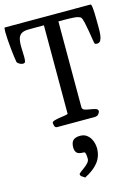

<svg xmlns="http://www.w3.org/2000/svg" viewBox="-150 -736 836 1151"><g transform="rotate(-15 268.0 -161.0)"><path d="M128 -29Q128 -38 140.5 -42Q153 -46 169.5 -49Q186 -52 203 -54Q220 -56 228 -60V-610H186Q152 -610 128.5 -609.5Q105 -609 90.5 -601Q76 -593 69.5 -575.5Q63 -558 63 -523Q63 -506 64 -488.5Q65 -471 65 -457Q65 -439 62.5 -429.5Q60 -420 48 -420Q37 -420 25.5 -427Q14 -434 12 -441Q10 -450 7 -473Q4 -496 1 -524.5Q-2 -553 -4 -581.5Q-6 -610 -6 -630Q-6 -658 -2 -658H530Q536 -658 538.5 -630.5Q541 -603 541 -570Q541 -541 541.5 -514Q542 -487 539.5 -466.5Q537 -446 530 -433.5Q523 -421 507 -421Q501 -421 495 -424Q492 -426 488.5 -449.5Q485 -473 480 -502.5Q475 -532 469 -560Q463 -588 455 -597Q441 -606 416 -608Q391 -610 357 -610H318V-77Q319 -63 334 -58.5Q349 -54 366.5 -51.5Q384 -49 398.5 -44.5Q413 -40 413 -27Q413 -22 405 -11Q397 0 379 0H147Q135 0 131.5 -11.5Q128 -23 128 -29ZM265 86Q289 86 304.5 97Q320 108 329 123.5Q338 139 341.5 155.5Q345 172 345 183Q345 234 316 271Q287 308 230 336H229V334Q222 330 217 326Q211 323 207.5 318.5Q204 314 204 309Q204 304 215 296Q226 288 239.5 278Q253 268 264 256Q275 244 275 230Q275 210 272 199Q269 188 262 188Q227 188 217.5 175Q208 162 208 144Q208 113 222 99.5Q236 86 265 86Z"/></g></svg>

Font: Asar
Style: Regular
Weight: 400
Designer: Eben Sorkin
Foundry: Eben Sorkin, Pria Ravichandran
Version: Version 1.003; ttfautohint (v1.3) -l 8 -r 50 -G 0 -x 0 -H 45